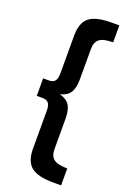

<svg xmlns="http://www.w3.org/2000/svg" viewBox="-164 -798 656 980"><g transform="rotate(20 163.5 -308.5)"><path d="M210 -416Q210 -368 194 -343Q178 -318 140 -309Q178 -299 194 -274Q210 -249 210 -201V-37Q210 1 231.5 17.5Q253 34 305 34V126H262Q178 126 142 97Q106 68 106 -2V-208Q106 -236 96 -248.5Q86 -261 63 -261H32V-356H63Q86 -356 96 -368.5Q106 -381 106 -409V-616Q106 -685 142 -714Q178 -743 262 -743H305V-651Q253 -651 231.5 -634.5Q210 -618 210 -580Z"/></g></svg>

Font: Steamflix Grotesk
Style: Regular
Weight: 400
Designer: Julieta Ulanovsky
Foundry: Julieta Ulanovsky
Version: Version 4.000;PS 004.000;hotconv 1.0.88;makeotf.lib2.5.64775